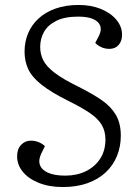

<svg xmlns="http://www.w3.org/2000/svg" viewBox="-20 -740 540 774"><path d="M467 -193Q467 -149 451.5 -111Q436 -73 406 -45Q376 -17 332.5 -1.5Q289 14 233 14Q178 14 136 -3Q94 -20 71.5 -48Q49 -76 49 -110Q49 -139 65 -156Q81 -173 104 -173Q120 -173 134.5 -167.5Q149 -162 161 -151L146 -120Q134 -95 141 -75Q148 -55 174 -43.5Q200 -32 243 -32Q290 -32 326.5 -50Q363 -68 384 -100.5Q405 -133 405 -178Q405 -212 389.5 -237.5Q374 -263 340.5 -285.5Q307 -308 254 -334Q186 -368 147.5 -398.5Q109 -429 94 -461Q79 -493 79 -532Q79 -571 93 -605Q107 -639 135 -665Q163 -691 204 -705.5Q245 -720 297 -720Q347 -720 386.5 -704Q426 -688 449 -660.5Q472 -633 472 -600Q472 -574 458 -558.5Q444 -543 421 -543Q403 -543 388 -550Q373 -557 364 -567L380 -598Q390 -619 384 -636Q378 -653 356 -663Q334 -673 295 -673Q241 -673 207 -656Q173 -639 157.5 -611.5Q142 -584 142 -551Q142 -521 155 -496Q168 -471 201 -446Q234 -421 295 -391Q351 -363 389 -337Q427 -311 447 -277Q467 -243 467 -193Z"/></svg>

Font: Literata 24pt Light
Style: Italic
Weight: 300
Italic angle: -2°
Designer: Latin by Veronika Burian and Jose Scaglione. Greek by Irene Vlachou. Cyrillic by Vera Evstafieva
Foundry: TypeTogether
Version: Version 3.103;gftools[0.9.29]